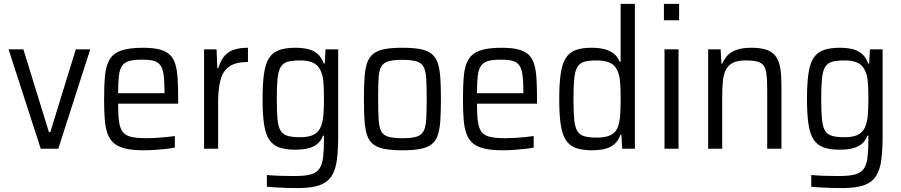

<svg xmlns="http://www.w3.org/2000/svg" viewBox="-20 -763 4623 985"><path d="M189 0 24 -510H100L231 -85H238L369 -510H443L279 0Z M717 8Q662 8 625 -0.5Q588 -9 565.5 -27.5Q543 -46 532 -76.5Q521 -107 517.5 -151Q514 -195 514 -254Q514 -327 519 -377.5Q524 -428 543 -459Q562 -490 602.5 -504Q643 -518 713 -518Q766 -518 799.5 -509Q833 -500 852 -481.5Q871 -463 880 -432Q889 -401 891.5 -357Q894 -313 894 -255V-231H586Q586 -176 590.5 -141Q595 -106 609 -87Q623 -68 652.5 -61Q682 -54 732 -54Q754 -54 779 -55.5Q804 -57 829.5 -59.5Q855 -62 877 -65V-6Q859 -2 832 1Q805 4 775 6Q745 8 717 8ZM824 -266V-294Q824 -349 819 -381.5Q814 -414 801.5 -430Q789 -446 766.5 -451.5Q744 -457 711 -457Q669 -457 644.5 -450.5Q620 -444 607 -426Q594 -408 590 -374Q586 -340 586 -285H843Z M1027 0V-510H1091L1095 -413H1100Q1112 -454 1132.5 -477Q1153 -500 1183 -509Q1213 -518 1252 -518V-445Q1191 -445 1158 -423Q1125 -401 1112 -355.5Q1099 -310 1099 -239V0Z M1507 202Q1479 202 1450 201Q1421 200 1395.5 198.5Q1370 197 1349 195V135Q1369 137 1392.5 138Q1416 139 1441.5 139.5Q1467 140 1492 140Q1544 140 1573.5 132Q1603 124 1618 103Q1633 82 1637.5 45Q1642 8 1642 -49V-67H1637Q1627 -40 1607 -24Q1587 -8 1559 -1.5Q1531 5 1494 5Q1444 5 1411.5 -7Q1379 -19 1360.5 -47.5Q1342 -76 1334.5 -127Q1327 -178 1327 -255Q1327 -334 1334.5 -385.5Q1342 -437 1360.5 -465.5Q1379 -494 1412 -506Q1445 -518 1495 -518Q1528 -518 1556.5 -512Q1585 -506 1607 -488.5Q1629 -471 1641 -437H1646L1650 -510H1715V-70Q1715 4 1708.5 56Q1702 108 1681 140.5Q1660 173 1618.5 187.5Q1577 202 1507 202ZM1521 -59Q1566 -59 1592 -73.5Q1618 -88 1629 -121Q1637 -145 1639.5 -177.5Q1642 -210 1642 -256Q1642 -298 1640 -331Q1638 -364 1631 -385Q1619 -422 1593 -437.5Q1567 -453 1521 -453Q1481 -453 1457 -446.5Q1433 -440 1420.5 -420Q1408 -400 1404 -360.5Q1400 -321 1400 -256Q1400 -189 1404 -149.5Q1408 -110 1420.5 -91Q1433 -72 1457.5 -65.5Q1482 -59 1521 -59Z M2045 8Q1989 8 1952.5 1Q1916 -6 1894.5 -23Q1873 -40 1863 -70Q1853 -100 1850 -145.5Q1847 -191 1847 -255Q1847 -319 1850 -364Q1853 -409 1863 -439Q1873 -469 1894.5 -486.5Q1916 -504 1952.5 -511Q1989 -518 2045 -518Q2100 -518 2136.5 -511Q2173 -504 2194.5 -486.5Q2216 -469 2226 -439Q2236 -409 2239 -364Q2242 -319 2242 -255Q2242 -191 2239 -145.5Q2236 -100 2226 -70Q2216 -40 2194.5 -23Q2173 -6 2136.5 1Q2100 8 2045 8ZM2044 -54Q2091 -54 2116 -61.5Q2141 -69 2152.5 -89.5Q2164 -110 2166.5 -150Q2169 -190 2169 -255Q2169 -320 2166.5 -360Q2164 -400 2153 -420.5Q2142 -441 2116 -448.5Q2090 -456 2044 -456Q1998 -456 1972.5 -448.5Q1947 -441 1935.5 -420.5Q1924 -400 1922 -360Q1920 -320 1920 -255Q1920 -190 1922.5 -150Q1925 -110 1935.5 -89.5Q1946 -69 1972 -61.5Q1998 -54 2044 -54Z M2558 8Q2503 8 2466 -0.5Q2429 -9 2406.5 -27.5Q2384 -46 2373 -76.5Q2362 -107 2358.5 -151Q2355 -195 2355 -254Q2355 -327 2360 -377.5Q2365 -428 2384 -459Q2403 -490 2443.5 -504Q2484 -518 2554 -518Q2607 -518 2640.5 -509Q2674 -500 2693 -481.5Q2712 -463 2721 -432Q2730 -401 2732.5 -357Q2735 -313 2735 -255V-231H2427Q2427 -176 2431.5 -141Q2436 -106 2450 -87Q2464 -68 2493.5 -61Q2523 -54 2573 -54Q2595 -54 2620 -55.5Q2645 -57 2670.5 -59.5Q2696 -62 2718 -65V-6Q2700 -2 2673 1Q2646 4 2616 6Q2586 8 2558 8ZM2665 -266V-294Q2665 -349 2660 -381.5Q2655 -414 2642.5 -430Q2630 -446 2607.5 -451.5Q2585 -457 2552 -457Q2510 -457 2485.5 -450.5Q2461 -444 2448 -426Q2435 -408 2431 -374Q2427 -340 2427 -285H2684Z M3016 8Q2967 8 2934 -4Q2901 -16 2882.5 -45Q2864 -74 2856.5 -125Q2849 -176 2849 -254Q2849 -333 2856.5 -384.5Q2864 -436 2882.5 -465Q2901 -494 2933 -506Q2965 -518 3015 -518Q3052 -518 3080 -511Q3108 -504 3128 -488.5Q3148 -473 3159 -446H3164V-743H3237V0H3172L3168 -72H3163Q3152 -39 3129.5 -21.5Q3107 -4 3078.5 2Q3050 8 3016 8ZM3044 -57Q3089 -57 3115.5 -71.5Q3142 -86 3152 -117Q3160 -145 3162 -178Q3164 -211 3164 -263Q3164 -302 3162 -332.5Q3160 -363 3154 -384Q3143 -421 3116.5 -437Q3090 -453 3041 -453Q3002 -453 2978.5 -446.5Q2955 -440 2942.5 -420Q2930 -400 2926 -360.5Q2922 -321 2922 -255Q2922 -189 2926 -149Q2930 -109 2942.5 -89.5Q2955 -70 2979.5 -63.5Q3004 -57 3044 -57Z M3386 -659V-743H3464V-659ZM3389 0V-510H3461V0Z M3613 0V-510H3677L3681 -437H3686Q3696 -462 3713.5 -480Q3731 -498 3760.5 -508Q3790 -518 3835 -518Q3885 -518 3915.5 -506.5Q3946 -495 3962 -471Q3978 -447 3983.5 -410Q3989 -373 3989 -321V0H3916V-297Q3916 -349 3912.5 -380Q3909 -411 3897.5 -426.5Q3886 -442 3864 -447.5Q3842 -453 3806 -453Q3762 -453 3737.5 -439.5Q3713 -426 3702 -401.5Q3691 -377 3688 -342.5Q3685 -308 3685 -264V0Z M4300 202Q4272 202 4243 201Q4214 200 4188.5 198.5Q4163 197 4142 195V135Q4162 137 4185.5 138Q4209 139 4234.5 139.5Q4260 140 4285 140Q4337 140 4366.5 132Q4396 124 4411 103Q4426 82 4430.5 45Q4435 8 4435 -49V-67H4430Q4420 -40 4400 -24Q4380 -8 4352 -1.5Q4324 5 4287 5Q4237 5 4204.5 -7Q4172 -19 4153.5 -47.5Q4135 -76 4127.5 -127Q4120 -178 4120 -255Q4120 -334 4127.5 -385.5Q4135 -437 4153.5 -465.5Q4172 -494 4205 -506Q4238 -518 4288 -518Q4321 -518 4349.5 -512Q4378 -506 4400 -488.5Q4422 -471 4434 -437H4439L4443 -510H4508V-70Q4508 4 4501.5 56Q4495 108 4474 140.5Q4453 173 4411.5 187.5Q4370 202 4300 202ZM4314 -59Q4359 -59 4385 -73.5Q4411 -88 4422 -121Q4430 -145 4432.5 -177.5Q4435 -210 4435 -256Q4435 -298 4433 -331Q4431 -364 4424 -385Q4412 -422 4386 -437.5Q4360 -453 4314 -453Q4274 -453 4250 -446.5Q4226 -440 4213.5 -420Q4201 -400 4197 -360.5Q4193 -321 4193 -256Q4193 -189 4197 -149.5Q4201 -110 4213.5 -91Q4226 -72 4250.5 -65.5Q4275 -59 4314 -59Z"/></svg>

Font: Saira SemiCondensed
Style: Regular
Weight: 400
Width: 4
Designer: Hector Gatti with collaboration of the Omnibus-Type team
Foundry: Omnibus-Type
Version: Version 1.101